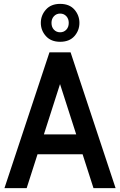

<svg xmlns="http://www.w3.org/2000/svg" viewBox="-20 -970 620 990"><path d="M427.5 -174.5H152V-277H427.5ZM275.5 -580H303.5L117.5 0H3L235 -700H344L576 0H462ZM290 -754.5Q243 -754.5 216.8 -783.8Q190.5 -813 190.5 -852Q190.5 -891 216.8 -920.5Q243 -950 290 -950Q338 -950 363.8 -920.5Q389.5 -891 389.5 -852Q389.5 -813 363.8 -783.8Q338 -754.5 290 -754.5ZM290 -803.5Q309 -803.5 321.8 -816.8Q334.5 -830 334.5 -852Q334.5 -873 322 -886.5Q309.5 -900 290 -900Q271 -900 258.2 -886.5Q245.5 -873 245.5 -852Q245.5 -830 258.2 -816.8Q271 -803.5 290 -803.5Z"/></svg>

Font: Cabin SemiCondensed SemiBold
Style: Regular
Weight: 600
Width: 4
Designer: Pablo Impallari
Foundry: Pablo Impallari. http://www.impallari.com Igino Marini. http://www.ikern.com
Version: Version 3.001